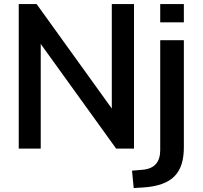

<svg xmlns="http://www.w3.org/2000/svg" viewBox="-20 -739 1011 955"><path d="M182.6 0V-520.5L557.6 0H646.5V-718.8H536.1V-199.2L162.1 -718.8H73.2V0ZM693.4 193.4C837.9 183.6 894.5 120.6 894.5 -6.8V-539.1H776.9V7.8C776.9 67.9 747.6 101.1 687.5 105.5L636.7 109.9L645 196.3ZM894.5 -627.9V-718.8H776.9V-627.9Z"/></svg>

Font: Winston Medium
Style: Regular
Weight: 500
Designer: Vernon Adams, Kim Jin-seong, David Berlow, Cristiano Sobral
Foundry: The Winston Project Authors
Version: Version 3.004